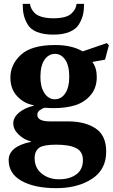

<svg xmlns="http://www.w3.org/2000/svg" viewBox="-20 -736 586 998"><path d="M98 -716H136Q137 -705 142 -694Q147 -683 158.5 -670Q170 -657 195.5 -649Q221 -641 257 -641Q324 -641 350 -664.5Q376 -688 378 -716H417Q417 -685 411.5 -660.5Q406 -636 391 -610.5Q376 -585 342 -570.5Q308 -556 258 -556Q207 -556 173 -569.5Q139 -583 124 -608.5Q109 -634 103.5 -658.5Q98 -683 98 -716ZM25 96Q25 26 141 1V-1Q106 -9 77.5 -36Q49 -63 49 -95Q49 -125 78 -150Q107 -175 156 -187V-189Q106 -197 70 -235Q34 -273 34 -332Q34 -401 89 -451.5Q144 -502 267 -502Q353 -502 410 -469L535 -512L546 -501L526 -426L460 -414Q483 -384 483 -336Q483 -279 451 -241.5Q419 -204 371 -189Q323 -174 260 -174Q233 -174 214 -176Q200 -173 187 -163.5Q174 -154 174 -139Q174 -105 241 -105H334Q422 -105 477 -68.5Q532 -32 532 52Q532 156 439 205Q370 242 272 242Q160 242 92.5 204.5Q25 167 25 96ZM160 86Q160 137 197 166.5Q234 196 287 196Q341 196 376 171Q411 146 411 96Q411 52 376 34Q341 16 273 16Q208 16 185 31Q160 49 160 86ZM190 -335Q190 -284 211 -252Q232 -220 265 -220Q299 -220 319.5 -251.5Q340 -283 340 -336Q340 -395 319 -425.5Q298 -456 266 -456Q233 -456 211.5 -425.5Q190 -395 190 -335Z"/></svg>

Font: Heuristica
Style: Bold
Weight: 700
Version: Version 1.0.2